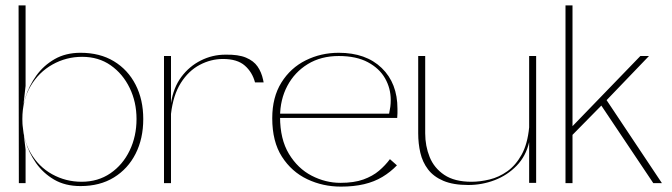

<svg xmlns="http://www.w3.org/2000/svg" viewBox="-20 -680 2496 713"><path d="M50 0 49 -660H75V-361L61 -238L75 -125V0ZM279 11Q222 11 181 -13Q140 -37 113.5 -75Q87 -113 74 -156.5Q61 -200 61 -238Q61 -276 74.5 -319Q88 -362 115 -399.5Q142 -437 183 -460.5Q224 -484 279 -484Q351 -484 403 -452.5Q455 -421 483.5 -365.5Q512 -310 512 -238Q512 -165 483.5 -109Q455 -53 403 -21Q351 11 279 11ZM283 -5Q344 -5 390 -36.5Q436 -68 461.5 -121Q487 -174 487 -238Q487 -301 461.5 -353.5Q436 -406 391 -437.5Q346 -469 285 -469Q226 -469 175 -440.5Q124 -412 93.5 -360Q63 -308 63 -238Q63 -166 93 -113.5Q123 -61 173.5 -33Q224 -5 283 -5Z M589 0V-472H615V-297Q624 -355 653.5 -394.5Q683 -434 726 -455.5Q769 -477 817 -477Q865 -478 893.5 -466Q922 -454 936.5 -433Q951 -412 957 -384Q958 -381 958 -379Q958 -377 959 -374H927Q917 -412 889 -436.5Q861 -461 808 -461Q763 -461 721.5 -439Q680 -417 651.5 -372Q623 -327 615 -257V0Z M1016 -258H1425Q1428 -272 1429.5 -283.5Q1431 -295 1431 -309Q1431 -352 1410 -389Q1389 -426 1346 -449Q1303 -472 1238 -472Q1172 -472 1123 -442Q1074 -412 1047 -361Q1020 -310 1020 -246Q1020 -163 1053 -108.5Q1086 -54 1137.5 -27.5Q1189 -1 1244 -1Q1295 -1 1329.5 -13.5Q1364 -26 1387.5 -46Q1411 -66 1428 -89L1454 -66Q1430 -41 1400 -23Q1370 -5 1332 4Q1294 13 1246 13Q1179 13 1121 -14.5Q1063 -42 1027 -98Q991 -154 991 -241Q991 -319 1025 -373.5Q1059 -428 1115.5 -456Q1172 -484 1238 -484Q1339 -484 1397.5 -427.5Q1456 -371 1456 -276Q1456 -268 1456 -259.5Q1456 -251 1455 -242H1017Z M1719 7Q1663 7 1626.5 -8.5Q1590 -24 1569.5 -51Q1549 -78 1541 -112.5Q1533 -147 1533 -185V-472H1559V-185Q1559 -138 1575.5 -97Q1592 -56 1630 -30.5Q1668 -5 1731 -5Q1763 -5 1798 -13.5Q1833 -22 1864 -44Q1895 -66 1917 -105.5Q1939 -145 1945 -207V-472H1971V-1H1945V-152Q1933 -100 1898.5 -64.5Q1864 -29 1817 -11Q1770 7 1719 7Z M2080 0V-660H2106V-198H2093L2358 -472H2390L2222 -297L2228 -315L2438 0H2406L2209 -294L2222 -297L2097 -170L2106 -201V0Z"/></svg>

Font: Panamera Thin
Style: Regular
Weight: 100
Designer: Bastien Sozeau
Foundry: NBR — Bastien Sozeau
Version: Version 3.003;gftools[0.9.33]